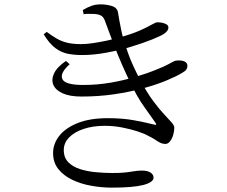

<svg xmlns="http://www.w3.org/2000/svg" viewBox="-20 -811 1040 879"><path d="M492 48Q446 48 398 39.5Q350 31 310.5 12Q271 -7 247 -37Q223 -67 223 -111Q223 -152 250.5 -188Q278 -224 334 -247Q390 -270 474 -270Q542 -270 595.5 -260Q649 -250 684 -241Q694 -238 695 -240.5Q696 -243 691 -250Q676 -272 641.5 -320Q607 -368 575 -436Q556 -475 536.5 -520Q517 -565 498.5 -613.5Q480 -662 462 -711Q457 -728 447 -736.5Q437 -745 414 -747Q401 -747 388.5 -747.5Q376 -748 363 -746L359 -765Q381 -778 399.5 -784.5Q418 -791 441 -791Q468 -791 492 -783.5Q516 -776 520 -755Q523 -736 527 -714Q531 -692 536 -668.5Q541 -645 548 -622Q556 -597 566 -568.5Q576 -540 590 -509.5Q604 -479 621 -446Q654 -385 682.5 -347Q711 -309 733 -286Q755 -263 766.5 -249.5Q778 -236 778 -226Q778 -211 773 -193.5Q768 -176 758.5 -164Q749 -152 737 -152Q725 -152 714.5 -157Q704 -162 691 -171Q678 -180 657 -190Q639 -200 608 -210Q577 -220 538.5 -227.5Q500 -235 459 -235Q406 -235 363.5 -221Q321 -207 296.5 -182Q272 -157 272 -124Q272 -89 293 -68Q314 -47 347.5 -36.5Q381 -26 420 -22.5Q459 -19 494 -19Q523 -19 542.5 -20.5Q562 -22 576.5 -24.5Q591 -27 604 -28.5Q617 -30 632 -30Q655 -30 669 -21Q683 -12 683 2Q683 13 671 21.5Q659 30 635.5 36Q612 42 576 45Q540 48 492 48ZM353 -369Q300 -369 267.5 -383.5Q235 -398 224.5 -422Q214 -446 227.5 -475Q241 -504 282 -532L299 -517Q253 -476 265.5 -449Q278 -422 361 -422Q425 -422 486 -432.5Q547 -443 602 -459.5Q657 -476 700 -494Q733 -507 749 -516Q765 -525 774 -529.5Q783 -534 791 -534Q804 -535 814.5 -533Q825 -531 831.5 -525Q838 -519 838 -509Q838 -501 833.5 -493.5Q829 -486 815 -478Q787 -461 741 -442Q695 -423 634.5 -406.5Q574 -390 503 -379.5Q432 -369 353 -369ZM356 -559Q322 -559 292 -564.5Q262 -570 234 -590.5Q206 -611 180 -654L194 -665Q218 -647 239.5 -634.5Q261 -622 287 -615.5Q313 -609 352 -609Q375 -609 405.5 -613.5Q436 -618 469 -625Q502 -632 529 -640Q586 -656 620.5 -671.5Q655 -687 674 -698Q693 -709 701 -709Q712 -709 723.5 -706.5Q735 -704 743 -699Q751 -694 751 -684Q751 -677 745.5 -669.5Q740 -662 729 -655Q715 -646 675.5 -630Q636 -614 581.5 -597.5Q527 -581 468 -570Q409 -559 356 -559Z"/></svg>

Font: Noto Serif KR
Style: Regular
Weight: 400
Designer: Ryoko NISHIZUKA  (kana & ideographs); Frank Grießhammer (Latin, Greek & Cyrillic); Wenlong ZHANG  (bopomofo); Sandoll Co
Foundry: Adobe
Version: Version 2.003-H1;hotconv 1.1.1;makeotfexe 2.6.0